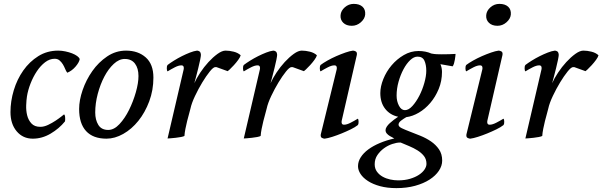

<svg xmlns="http://www.w3.org/2000/svg" viewBox="-20 -703 3106 990"><path d="M262 -400Q236 -400 212.5 -382Q189 -364 170 -335.5Q151 -307 137.5 -272.5Q124 -238 119 -206Q116 -187 115 -160Q114 -133 120 -108.5Q126 -84 142 -66.5Q158 -49 188 -49Q207 -49 228 -59Q249 -69 267 -81Q285 -93 297.5 -103Q310 -113 310 -113Q312 -113 314 -108Q316 -103 316 -93Q316 -89 316 -84.5Q316 -80 315 -77Q285 -40 241 -14Q197 12 149 12Q98 12 66 -26Q34 -64 34 -125Q34 -181 51 -237.5Q68 -294 100 -339.5Q132 -385 177.5 -413.5Q223 -442 280 -442Q298 -442 317 -438Q336 -434 351.5 -428Q367 -422 378 -414Q389 -406 391 -398Q388 -381 369.5 -359.5Q351 -338 327 -328Q321 -335 316 -347.5Q311 -360 304 -371.5Q297 -383 287 -391.5Q277 -400 262 -400Z M538 -33Q568 -33 596 -63Q624 -93 645.5 -136.5Q667 -180 680.5 -227.5Q694 -275 694 -311Q694 -351 676 -375Q658 -399 623 -399Q594 -399 566.5 -373.5Q539 -348 518 -308Q497 -268 484 -219Q471 -170 471 -123Q471 -85 487 -59Q503 -33 538 -33ZM388 -141Q388 -186 406 -238.5Q424 -291 456 -336.5Q488 -382 532.5 -412Q577 -442 630 -442Q692 -442 731.5 -407Q771 -372 771 -303Q771 -238 749.5 -180.5Q728 -123 693.5 -80Q659 -37 615.5 -12.5Q572 12 529 12Q460 12 424 -27Q388 -66 388 -141Z M962 -143Q960 -134 955 -116.5Q950 -99 945 -79Q940 -59 936 -38.5Q932 -18 931 -2Q926 1 913 3.5Q900 6 886 7.5Q872 9 860 10Q848 11 844 11L927 -345Q929 -353 926.5 -359.5Q924 -366 915 -366Q901 -366 881.5 -356Q862 -346 844 -335Q840 -339 840 -351Q840 -359 841 -362Q842 -365 844 -368Q857 -378 877 -390.5Q897 -403 918 -413.5Q939 -424 959.5 -432Q980 -440 996 -442Q1002 -442 1008.5 -438Q1015 -434 1016 -420Q1016 -414 1012 -394Q1008 -374 1002 -350.5Q996 -327 990.5 -305.5Q985 -284 982 -274Q993 -299 1012.5 -328.5Q1032 -358 1055 -383Q1078 -408 1101.5 -425Q1125 -442 1143 -442Q1163 -442 1185 -436.5Q1207 -431 1221 -418Q1219 -409 1208.5 -394.5Q1198 -380 1186 -367Q1174 -354 1164.5 -345Q1155 -336 1154 -336L1096 -357H1090Q1080 -357 1061.5 -334Q1043 -311 1023 -278Q1003 -245 985.5 -208Q968 -171 962 -143Z M1355 -143Q1353 -134 1348 -116.5Q1343 -99 1338 -79Q1333 -59 1329 -38.5Q1325 -18 1324 -2Q1319 1 1306 3.5Q1293 6 1279 7.5Q1265 9 1253 10Q1241 11 1237 11L1320 -345Q1322 -353 1319.5 -359.5Q1317 -366 1308 -366Q1294 -366 1274.5 -356Q1255 -346 1237 -335Q1233 -339 1233 -351Q1233 -359 1234 -362Q1235 -365 1237 -368Q1250 -378 1270 -390.5Q1290 -403 1311 -413.5Q1332 -424 1352.5 -432Q1373 -440 1389 -442Q1395 -442 1401.5 -438Q1408 -434 1409 -420Q1409 -414 1405 -394Q1401 -374 1395 -350.5Q1389 -327 1383.5 -305.5Q1378 -284 1375 -274Q1386 -299 1405.5 -328.5Q1425 -358 1448 -383Q1471 -408 1494.5 -425Q1518 -442 1536 -442Q1556 -442 1578 -436.5Q1600 -431 1614 -418Q1612 -409 1601.5 -394.5Q1591 -380 1579 -367Q1567 -354 1557.5 -345Q1548 -336 1547 -336L1489 -357H1483Q1473 -357 1454.5 -334Q1436 -311 1416 -278Q1396 -245 1378.5 -208Q1361 -171 1355 -143Z M1742 -81Q1740 -73 1742.5 -66.5Q1745 -60 1754 -60Q1768 -60 1787.5 -70Q1807 -80 1825 -91Q1829 -87 1829 -75Q1829 -67 1828 -64Q1827 -61 1825 -58Q1811 -47 1788.5 -36Q1766 -25 1741.5 -15Q1717 -5 1693.5 2.5Q1670 10 1654 12Q1648 12 1640 8Q1632 4 1634 -10L1716 -345Q1718 -353 1715.5 -359.5Q1713 -366 1704 -366Q1690 -366 1670.5 -356Q1651 -346 1633 -335Q1629 -339 1629 -351Q1629 -359 1630 -362Q1631 -365 1633 -368Q1646 -378 1668 -390.5Q1690 -403 1714 -413.5Q1738 -424 1761 -432Q1784 -440 1800 -442Q1806 -442 1814 -438Q1822 -434 1820 -420ZM1736 -625Q1738 -648 1758 -665.5Q1778 -683 1804 -683Q1833 -683 1849 -668.5Q1865 -654 1863 -628Q1861 -606 1840.5 -588Q1820 -570 1794 -570Q1766 -570 1750 -585.5Q1734 -601 1736 -625Z M2251 -372Q2259 -353 2259 -332Q2259 -285 2242 -244Q2225 -203 2198.5 -172Q2172 -141 2139.5 -122Q2107 -103 2075 -99Q2061 -91 2048 -81Q2035 -71 2035 -60Q2035 -50 2051.5 -42Q2068 -34 2093 -24.5Q2118 -15 2147.5 -3Q2177 9 2202 26Q2227 43 2243.5 67Q2260 91 2260 125Q2260 152 2243 177.5Q2226 203 2195 223Q2164 243 2120.5 255Q2077 267 2024 267Q1977 267 1940 257Q1903 247 1877.5 230.5Q1852 214 1839 194Q1826 174 1826 154Q1826 130 1840 108Q1854 86 1879 67.5Q1904 49 1938.5 34.5Q1973 20 2013 11Q2012 10 2005 6.5Q1998 3 1989.5 -2Q1981 -7 1974.5 -14.5Q1968 -22 1968 -32Q1968 -40 1974 -49.5Q1980 -59 1990 -68Q2000 -77 2011 -85.5Q2022 -94 2033 -101Q1991 -110 1966 -142Q1941 -174 1941 -223Q1941 -257 1956.5 -295.5Q1972 -334 1999 -366Q2026 -398 2062 -419Q2098 -440 2138 -440Q2175 -440 2204 -427Q2219 -424 2232 -423.5Q2245 -423 2258 -423Q2274 -423 2294.5 -423.5Q2315 -424 2329 -425Q2329 -422 2328 -414Q2327 -406 2325.5 -396Q2324 -386 2321 -376Q2318 -366 2314 -361ZM2042 32Q2025 32 2002.5 39.5Q1980 47 1960 61.5Q1940 76 1926 96.5Q1912 117 1912 144Q1912 166 1923.5 182Q1935 198 1953 208Q1971 218 1992 222.5Q2013 227 2033 227Q2067 227 2094 219Q2121 211 2140 198.5Q2159 186 2169 171Q2179 156 2179 142Q2179 118 2166 101.5Q2153 85 2133 72.5Q2113 60 2090 50.5Q2067 41 2046 32ZM2068 -135Q2087 -135 2106.5 -156.5Q2126 -178 2142 -209Q2158 -240 2168 -275.5Q2178 -311 2178 -338Q2178 -369 2168.5 -390Q2159 -411 2133 -411Q2114 -411 2095 -393Q2076 -375 2060.5 -346Q2045 -317 2035 -281.5Q2025 -246 2025 -210Q2025 -181 2037 -158Q2049 -135 2068 -135Z M2493 -81Q2491 -73 2493.5 -66.5Q2496 -60 2505 -60Q2519 -60 2538.5 -70Q2558 -80 2576 -91Q2580 -87 2580 -75Q2580 -67 2579 -64Q2578 -61 2576 -58Q2562 -47 2539.5 -36Q2517 -25 2492.5 -15Q2468 -5 2444.5 2.5Q2421 10 2405 12Q2399 12 2391 8Q2383 4 2385 -10L2467 -345Q2469 -353 2466.5 -359.5Q2464 -366 2455 -366Q2441 -366 2421.5 -356Q2402 -346 2384 -335Q2380 -339 2380 -351Q2380 -359 2381 -362Q2382 -365 2384 -368Q2397 -378 2419 -390.5Q2441 -403 2465 -413.5Q2489 -424 2512 -432Q2535 -440 2551 -442Q2557 -442 2565 -438Q2573 -434 2571 -420ZM2487 -625Q2489 -648 2509 -665.5Q2529 -683 2555 -683Q2584 -683 2600 -668.5Q2616 -654 2614 -628Q2612 -606 2591.5 -588Q2571 -570 2545 -570Q2517 -570 2501 -585.5Q2485 -601 2487 -625Z M2807 -143Q2805 -134 2800 -116.5Q2795 -99 2790 -79Q2785 -59 2781 -38.5Q2777 -18 2776 -2Q2771 1 2758 3.5Q2745 6 2731 7.5Q2717 9 2705 10Q2693 11 2689 11L2772 -345Q2774 -353 2771.5 -359.5Q2769 -366 2760 -366Q2746 -366 2726.5 -356Q2707 -346 2689 -335Q2685 -339 2685 -351Q2685 -359 2686 -362Q2687 -365 2689 -368Q2702 -378 2722 -390.5Q2742 -403 2763 -413.5Q2784 -424 2804.5 -432Q2825 -440 2841 -442Q2847 -442 2853.5 -438Q2860 -434 2861 -420Q2861 -414 2857 -394Q2853 -374 2847 -350.5Q2841 -327 2835.5 -305.5Q2830 -284 2827 -274Q2838 -299 2857.5 -328.5Q2877 -358 2900 -383Q2923 -408 2946.5 -425Q2970 -442 2988 -442Q3008 -442 3030 -436.5Q3052 -431 3066 -418Q3064 -409 3053.5 -394.5Q3043 -380 3031 -367Q3019 -354 3009.5 -345Q3000 -336 2999 -336L2941 -357H2935Q2925 -357 2906.5 -334Q2888 -311 2868 -278Q2848 -245 2830.5 -208Q2813 -171 2807 -143Z"/></svg>

Font: Lusitana
Style: Italic
Weight: 400
Italic angle: -12°
Designer: Ana Paula Megda
Foundry: Ana Paula Megda
Version: Version 1.000; ttfautohint (v1.1) -l 8 -r 50 -G 200 -x 14 -D